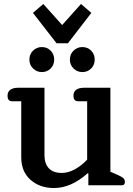

<svg xmlns="http://www.w3.org/2000/svg" viewBox="-20 -933 670 967"><path d="M146 -868 198 -913 293 -807 388 -913 440 -868 322 -715H265ZM128 -633Q128 -660 146.5 -678Q165 -696 191 -696Q217 -696 235 -678Q253 -660 253 -633Q253 -606 235 -588Q217 -570 191 -570Q165 -570 146.5 -588Q128 -606 128 -633ZM332 -633Q332 -660 350.5 -678Q369 -696 395 -696Q421 -696 439 -678Q457 -660 457 -633Q457 -606 439 -588Q421 -570 395 -570Q369 -570 350.5 -588Q332 -606 332 -633ZM87 -141V-423H41Q18 -423 18 -451Q18 -471 32 -481Q46 -491 71 -491H204V-151Q204 -109 226 -85.5Q248 -62 291 -62Q324 -62 357.5 -80.5Q391 -99 419 -129V-423H373Q350 -423 350 -451Q350 -471 364 -481Q378 -491 403 -491H536V-68L573 -52Q593 -43 601 -36Q609 -29 609 -17Q609 0 594 0H425V-60H421Q338 14 252 14Q180 14 133.5 -27.5Q87 -69 87 -141Z"/></svg>

Font: Maitree Semibold
Style: Regular
Weight: 600
Designer: CadsonDemak Team
Foundry: CadsonDemak
Version: Version 1.000